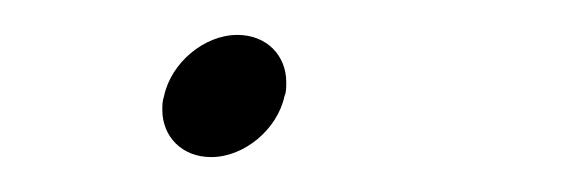

<svg xmlns="http://www.w3.org/2000/svg" viewBox="-20 -308 325 110"><path d="M74 -253C73 -250 73 -248 73 -245C73 -230 84 -218 101 -218C120 -218 139 -234 143 -253C144 -255 144 -258 144 -261C144 -276 133 -288 116 -288C97 -288 78 -272 74 -253Z"/></svg>

Font: Libertinus Serif
Style: Italic
Weight: 400
Italic angle: -12°
Designer: Philipp H. Poll, Khaled Hosny
Foundry: Caleb Maclennan
Version: Version 7.050;RELEASE